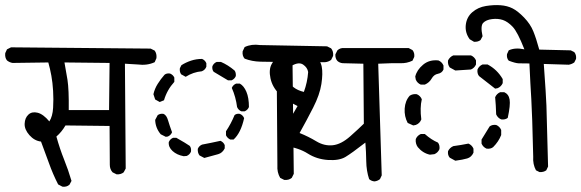

<svg xmlns="http://www.w3.org/2000/svg" viewBox="-31 -741 2253 744"><path d="M420.9 -65.4 405.3 -73.2Q394.5 -85 394.5 -102.5L393.6 -252.9L222.7 -254.9Q208 -229.5 187.5 -211.9Q201.2 -163.1 217.3 -123Q233.4 -83 246.1 -40L238.3 -25.4Q227.5 -15.6 210.9 -17.6L194.3 -26.4Q173.8 -66.4 158.7 -108.9Q143.6 -151.4 127.9 -192.4Q102.5 -195.3 83 -217.3Q63.5 -239.3 64.5 -261.7Q65.4 -284.2 79.1 -296.9Q92.8 -309.6 114.7 -304.2Q136.7 -298.8 160.2 -270.5Q172.9 -290 174.8 -323.2Q176.8 -356.4 174.8 -388.7Q172.9 -420.9 168 -447.8Q163.1 -474.6 156.2 -499L17.6 -497.1Q5.9 -499 -3.9 -506.8Q-12.7 -517.6 -10.7 -535.2L-3.9 -549.8L11.7 -557.6L552.7 -552.7L568.4 -544.9Q577.1 -533.2 575.2 -515.6L568.4 -500Q539.1 -486.3 502 -491.2L453.1 -494.1L456.1 -87.9L448.2 -73.2Q437.5 -64.5 420.9 -65.4ZM391.6 -314.5 393.6 -497.1 218.8 -499Q224.6 -468.8 230.5 -431.6Q236.3 -394.5 235.4 -314.5Z M1070.3 -43.9 1054.7 -51.8Q1042 -73.2 1043.9 -100.6L1041 -501Q1009.8 -501 977.5 -502Q945.3 -502.9 917 -513.7Q907.2 -524.4 909.2 -542L917 -558.6Q943.4 -571.3 976.6 -566.4L1236.3 -561.5L1252 -553.7Q1261.7 -542 1259.8 -524.4L1252 -508.8Q1241.2 -501 1228.5 -500H1102.5L1107.4 -67.4L1099.6 -51.8Q1087.9 -42 1070.3 -43.9ZM760.7 -128.9 742.2 -138.7Q734.4 -148.4 735.4 -164.1Q740.2 -175.8 752 -180.7Q788.1 -187.5 823.2 -195.3Q835 -190.4 839.8 -178.7V-166Q831.1 -148.4 814.5 -143.6ZM680.7 -135.7Q654.3 -140.6 637.7 -155.8Q621.1 -170.9 623 -190.4Q627.9 -202.1 639.6 -207H652.3Q690.4 -185.5 704.1 -175.8Q710.9 -168 709 -153.3Q704.1 -141.6 692.4 -136.7ZM861.3 -200.2Q849.6 -206.1 844.7 -216.8V-232.4Q864.3 -261.7 877.9 -294.9Q885.7 -301.8 898.4 -299.8Q910.2 -294.9 915 -283.2Q902.3 -225.6 874 -200.2ZM611.3 -210.9 591.8 -220.7Q571.3 -245.1 570.3 -276.4L580.1 -294.9Q589.8 -301.8 602.5 -299.8Q614.3 -294.9 620.1 -274.9Q626 -254.9 635.7 -228.5Q630.9 -216.8 619.1 -211.9ZM904.3 -309.6Q892.6 -314.5 887.7 -326.2Q882.8 -365.2 867.2 -400.4Q872.1 -412.1 883.8 -417H898.4Q914.1 -408.2 923.8 -385.3Q933.6 -362.3 933.6 -326.2Q928.7 -314.5 917 -309.6ZM587.9 -345.7 570.3 -355.5 563.5 -376Q568.4 -397.5 580.1 -416Q591.8 -434.6 606.4 -451.2Q614.3 -458 627.9 -456.1Q639.6 -451.2 644.5 -440.4V-423.8Q616.2 -392.6 604.5 -352.5ZM852.5 -429.7 796.9 -462.9Q790 -471.7 792 -484.4Q796.9 -496.1 808.6 -501H825.2Q852.5 -489.3 877.9 -467.8Q883.8 -460 882.8 -446.3Q877.9 -434.6 866.2 -429.7ZM688.5 -443.4 670.9 -453.1Q664.1 -462.9 666 -476.6L671.9 -488.3Q688.5 -499 709 -505.9Q729.5 -512.7 752 -512.7Q763.7 -507.8 768.6 -496.1V-482.4Q763.7 -469.7 751 -464.8Q717.8 -461.9 688.5 -443.4Z M1419.9 -38.1Q1408.2 -39.1 1399.4 -46.9Q1388.7 -79.1 1388.2 -116.2Q1387.7 -153.3 1384.8 -188.5Q1332 -147.5 1307.6 -132.8Q1283.2 -118.2 1239.7 -121.1Q1196.3 -124 1161.6 -146Q1127 -168 1073.2 -175.8Q1044.9 -189.5 1051.8 -209Q1085.9 -268.6 1122.1 -330.1Q1077.1 -351.6 1050.8 -377.4Q1024.4 -403.3 1017.1 -437.5Q1009.8 -471.7 1022 -493.2Q1034.2 -514.6 1050.3 -532.7Q1066.4 -550.8 1090.3 -554.2Q1114.3 -557.6 1139.2 -555.7Q1164.1 -553.7 1187.5 -530.8Q1210.9 -507.8 1215.8 -482.4Q1220.7 -457 1214.4 -415.5Q1208 -374 1182.6 -324.2Q1157.2 -274.4 1129.9 -225.6Q1164.1 -211.9 1194.8 -193.4Q1225.6 -174.8 1258.3 -178.2Q1291 -181.6 1326.2 -212.9Q1361.3 -244.1 1378.9 -261.7L1377 -494.1L1296.9 -496.1Q1285.2 -497.1 1276.4 -504.9Q1267.6 -514.6 1268.6 -530.3L1276.4 -545.9Q1288.1 -556.6 1303.7 -554.7H1552.7L1567.4 -546.9Q1576.2 -536.1 1574.2 -520.5L1567.4 -505.9Q1544.9 -495.1 1520.5 -496.1Q1496.1 -497.1 1434.6 -494.1L1448.2 -61.5L1441.4 -46.9Q1431.6 -39.1 1419.9 -38.1ZM1163.1 -461.9Q1160.2 -479.5 1143.6 -490.7Q1127 -502 1099.6 -486.3Q1072.3 -470.7 1085 -433.6Q1097.7 -396.5 1146.5 -384.8Q1160.2 -421.9 1163.1 -461.9Z M2059.6 -74.2 2045.9 -81.1Q2033.2 -104.5 2035.2 -133.8Q2031.2 -304.7 2027.8 -356.9Q2024.4 -409.2 2020.5 -495.1Q1992.2 -495.1 1979 -495.6Q1965.8 -496.1 1940.4 -505.9Q1931.6 -515.6 1933.6 -531.2L1940.4 -545.9Q1964.8 -557.6 2001 -549.8Q1974.6 -617.2 1955.6 -637.2Q1936.5 -657.2 1917.5 -663.6Q1898.4 -669.9 1875.5 -667Q1852.5 -664.1 1841.3 -652.3Q1830.1 -640.6 1838.9 -600.6L1831.1 -585.9Q1821.3 -578.1 1805.7 -579.1L1789.1 -588.9Q1770.5 -614.3 1773.9 -644.5Q1777.3 -674.8 1799.3 -693.8Q1821.3 -712.9 1852.1 -717.8Q1882.8 -722.7 1908.7 -720.7Q1934.6 -718.8 1955.1 -708.5Q1975.6 -698.2 2000 -672.9Q2024.4 -647.5 2035.6 -619.6Q2046.9 -591.8 2058.6 -548.8L2180.7 -545.9L2194.3 -539.1Q2203.1 -528.3 2201.2 -512.7L2194.3 -499Q2184.6 -492.2 2172.9 -490.2L2076.2 -493.2Q2085 -371.1 2086.4 -332Q2087.9 -293 2092.8 -95.7L2085.9 -81.1Q2075.2 -73.2 2059.6 -74.2ZM1733.4 -118.2 1711.9 -129.9Q1703.1 -139.6 1705.1 -155.3Q1711.9 -168.9 1725.6 -174.8Q1754.9 -178.7 1784.2 -184.6Q1797.9 -178.7 1803.7 -165V-149.4Q1795.9 -131.8 1779.3 -127Q1762.7 -122.1 1733.4 -118.2ZM1634.8 -141.6Q1607.4 -147.5 1587.9 -170.9Q1578.1 -184.6 1580.1 -202.1Q1585.9 -215.8 1599.6 -221.7H1615.2Q1640.6 -199.2 1666 -188.5Q1673.8 -178.7 1671.9 -163.1Q1666 -149.4 1652.3 -143.6ZM1854.5 -165Q1840.8 -170.9 1835 -184.6V-200.2L1866.2 -251Q1876 -258.8 1891.6 -256.8Q1905.3 -251 1911.1 -237.3V-217.8Q1901.4 -192.4 1879.9 -170.9Q1870.1 -163.1 1854.5 -165ZM1570.3 -254.9 1548.8 -264.6Q1535.2 -290 1537.1 -320.3Q1539.1 -350.6 1556.6 -370.1Q1568.4 -377.9 1584 -376Q1597.7 -370.1 1603.5 -356.4Q1595.7 -323.2 1601.6 -278.3Q1595.7 -262.7 1580.1 -256.8ZM1911.1 -278.3Q1897.5 -284.2 1891.6 -297.9Q1890.6 -334 1887.7 -364.3Q1893.6 -377.9 1907.2 -383.8H1922.9Q1940.4 -376 1943.8 -355Q1947.3 -334 1936.5 -284.2Q1926.8 -276.4 1911.1 -278.3ZM1887.7 -397.5 1825.2 -446.3Q1817.4 -456.1 1819.3 -471.7Q1825.2 -485.4 1838.9 -491.2H1858.4Q1895.5 -471.7 1917 -434.6V-418.9Q1911.1 -405.3 1897.5 -399.4ZM1599.6 -413.1Q1585.9 -418.9 1580.1 -432.6L1578.1 -444.3Q1584 -469.7 1608.4 -490.2Q1632.8 -510.7 1668 -506.8Q1681.6 -501 1687.5 -487.3V-471.7Q1681.6 -458 1666 -455.1Q1650.4 -452.1 1641.6 -436.5Q1632.8 -420.9 1615.2 -413.1ZM1733.4 -467.8 1711.9 -479.5Q1703.1 -491.2 1705.1 -506.8Q1711.9 -520.5 1725.6 -526.4H1793.9Q1807.6 -520.5 1813.5 -506.8V-491.2Q1807.6 -477.5 1793.9 -471.7Z"/></svg>

Font: JasonHandwriting4
Style: Regular
Weight: 400
Version: Version 1.01.21